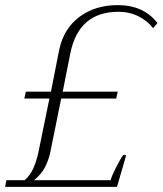

<svg xmlns="http://www.w3.org/2000/svg" viewBox="-23 -730 635 750"><path d="M2 -26H73Q94 -44 106 -70Q118 -96 126 -130L170 -345H72L78 -372H176L208 -534Q225 -617 286.5 -663.5Q348 -710 437 -710Q538 -710 592 -640L575 -620Q554 -648 518.5 -666Q483 -684 440 -684Q285 -684 252 -523L222 -372H437L431 -345H216L173 -133Q166 -102 152 -75.5Q138 -49 110 -26H409Q414 -44 430.5 -76.5Q447 -109 458 -124H470L434 0H-3Z"/></svg>

Font: Trirong ExtraLight
Style: Italic
Weight: 275
Italic angle: -12°
Designer: Katatrad Team
Foundry: CadsonDemak
Version: Version 1.003